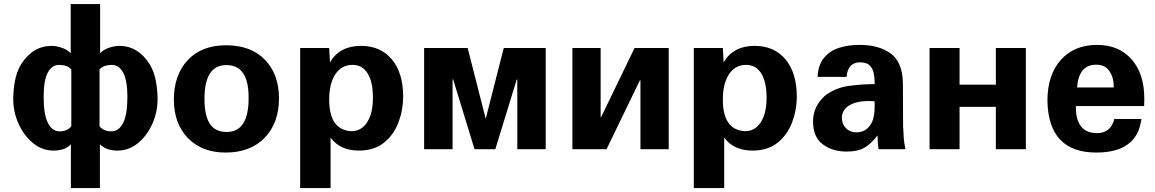

<svg xmlns="http://www.w3.org/2000/svg" viewBox="-20 -743 5749 956"><path d="M764.6 -250Q764.6 -185.5 738.8 -127Q712.9 -68.4 667.5 -30.8Q622.1 6.8 564.5 6.8Q541 6.8 519 0.5Q497.1 -5.9 477.5 -24.4V193.4H333V-24.4Q314.5 -5.9 292.5 0.5Q270.5 6.8 247.1 6.8Q189.5 6.8 144 -30.8Q98.6 -68.4 72.3 -127Q45.9 -185.5 45.9 -250Q45.9 -293 54.2 -338.9Q62.5 -384.8 85 -422.9Q143.6 -514.6 237.3 -514.6Q259.8 -514.6 288.6 -504.9Q317.4 -495.1 332 -477.5V-722.7H478.5V-477.5Q493.2 -495.1 522 -504.9Q550.8 -514.6 574.2 -514.6Q667 -514.6 725.6 -422.9Q748 -384.8 756.3 -338.9Q764.6 -293 764.6 -250ZM614.3 -260.7Q614.3 -342.8 593.3 -381.3Q572.3 -419.9 537.1 -419.9Q496.1 -419.9 475.6 -397.5V-114.3Q496.1 -88.9 535.2 -88.9Q571.3 -88.9 592.8 -130.4Q614.3 -171.9 614.3 -260.7ZM335 -114.3V-397.5Q314.5 -419.9 274.4 -419.9Q238.3 -419.9 217.8 -381.3Q197.3 -342.8 197.3 -260.7Q197.3 -171.9 218.8 -130.4Q240.2 -88.9 276.4 -88.9Q315.4 -88.9 335 -114.3Z M845.7 -248Q845.7 -369.1 914.6 -443.4Q983.4 -517.6 1106.4 -517.6Q1228.5 -517.6 1298.8 -445.8Q1369.1 -374 1369.1 -252.9Q1369.1 -130.9 1297.9 -57.1Q1226.6 16.6 1103.5 16.6Q986.3 16.6 916 -55.2Q845.7 -127 845.7 -248ZM998 -252.9Q998 -167 1024.9 -126.5Q1051.8 -85.9 1108.4 -85.9Q1219.7 -85.9 1217.8 -258.8Q1217.8 -419.9 1106.4 -418.9Q999 -418.9 998 -252.9Z M1474.6 -503.9H1619.1L1623 -432.6Q1670.9 -514.6 1777.3 -514.6Q1875 -514.6 1931.2 -447.3Q1987.3 -379.9 1987.3 -262.7Q1987.3 -195.3 1963.9 -133.3Q1940.4 -71.3 1891.6 -32.2Q1842.8 6.8 1766.6 6.8Q1673.8 6.8 1626 -57.6V193.4H1474.6ZM1729.5 -89.8Q1779.3 -89.8 1808.1 -134.3Q1836.9 -178.7 1836.9 -256.8Q1836.9 -335 1810.5 -377.4Q1784.2 -419.9 1735.4 -419.9Q1680.7 -419.9 1649.9 -373.5Q1619.1 -327.1 1619.1 -247.1Q1619.1 -95.7 1729.5 -89.8Z M2552.7 -346.7 2446.3 0H2342.8L2236.3 -347.7H2233.4V0H2091.8V-503.9H2308.6L2397.5 -155.3H2399.4L2488.3 -503.9H2697.3V0H2555.7V-346.7Z M3309.6 0H3168.9V-342.8H3166L3000 0H2830.1V-503.9H2970.7V-159.2H2972.7L3139.6 -503.9H3309.6Z M3434.6 -503.9H3579.1L3583 -432.6Q3630.9 -514.6 3737.3 -514.6Q3835 -514.6 3891.1 -447.3Q3947.3 -379.9 3947.3 -262.7Q3947.3 -195.3 3923.8 -133.3Q3900.4 -71.3 3851.6 -32.2Q3802.7 6.8 3726.6 6.8Q3633.8 6.8 3585.9 -57.6V193.4H3434.6ZM3689.5 -89.8Q3739.3 -89.8 3768.1 -134.3Q3796.9 -178.7 3796.9 -256.8Q3796.9 -335 3770.5 -377.4Q3744.1 -419.9 3695.3 -419.9Q3640.6 -419.9 3609.9 -373.5Q3579.1 -327.1 3579.1 -247.1Q3579.1 -95.7 3689.5 -89.8Z M4488.3 0H4354.5Q4349.6 -31.2 4349.6 -64.5V-69.3Q4319.3 -28.3 4285.2 -8.3Q4251 11.7 4197.3 11.7Q4125 11.7 4076.7 -24.4Q4028.3 -60.5 4028.3 -138.7Q4028.3 -213.9 4088.9 -267.6Q4141.6 -306.6 4207.5 -315.4Q4273.4 -324.2 4335 -324.2V-331.1Q4335 -356.4 4330.1 -379.9Q4325.2 -403.3 4309.6 -418Q4293.9 -432.6 4262.7 -432.6Q4201.2 -432.6 4195.3 -360.4H4050.8Q4053.7 -418.9 4082 -454.1Q4110.4 -489.3 4156.7 -504.4Q4203.1 -519.5 4259.8 -519.5Q4356.4 -519.5 4415 -476.6Q4473.6 -433.6 4475.6 -331.1L4476.6 -127.9Q4476.6 -120.1 4476.6 -115.7Q4476.6 -111.3 4476.6 -108.9Q4476.6 -106.4 4477.5 -104.5Q4477.5 -101.6 4478 -92.8Q4478.5 -84 4479.5 -65.4Q4480.5 -37.1 4488.3 0ZM4335 -238.3Q4330.1 -238.3 4325.2 -239.3Q4321.3 -239.3 4317.4 -239.7Q4313.5 -240.2 4308.6 -240.2Q4244.1 -240.2 4208 -217.8Q4171.9 -195.3 4171.9 -156.2Q4171.9 -125 4192.4 -104.5Q4212.9 -84 4244.1 -84Q4280.3 -84 4303.2 -107.9Q4326.2 -131.8 4331.1 -167Q4333 -177.7 4334 -186Q4335 -194.3 4335 -205.6Q4335 -216.8 4335 -238.3Z M5087.9 0H4938.5V-210.9H4757.8V0H4608.4V-503.9H4757.8V-321.3H4938.5V-503.9H5087.9Z M5676.8 -214.8H5336.9V-210Q5336.9 -81.1 5441.4 -80.1Q5510.7 -80.1 5528.3 -150.4H5663.1Q5642.6 16.6 5438.5 16.6Q5200.2 16.6 5195.3 -241.2Q5195.3 -370.1 5262.2 -444.8Q5329.1 -519.5 5442.4 -519.5Q5550.8 -519.5 5614.3 -447.8Q5677.7 -376 5677.7 -251Q5677.7 -239.3 5676.8 -214.8ZM5525.4 -307.6V-314.5Q5525.4 -356.4 5504.4 -388.7Q5483.4 -420.9 5437.5 -420.9Q5351.6 -420.9 5342.8 -307.6Z"/></svg>

Font: FreeUniversal
Style: Bold
Weight: 700
Version: Version 1.001 March 22, 2017